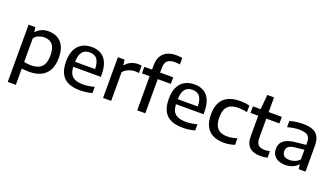

<svg xmlns="http://www.w3.org/2000/svg" viewBox="-81 -1504 4205 2409"><g transform="rotate(20 2021.0 -299.0)"><path d="M76.5 220V-544H167.5L175 -483.5H180.5Q208 -515 249.5 -533.8Q291 -552.5 342.5 -552.5Q406.5 -552.5 459.5 -525.8Q512.5 -499 544 -439.5Q575.5 -380 575.5 -282.5Q575.5 -186 541.8 -121Q508 -56 442.2 -23.2Q376.5 9.5 281 9.5Q255.5 9.5 230.5 7.2Q205.5 5 184.5 2.5V220ZM278.5 -75Q373 -75 419.8 -122.5Q466.5 -170 466.5 -274Q466.5 -345.5 447.2 -386.8Q428 -428 393.8 -445.2Q359.5 -462.5 315.5 -462.5Q280 -462.5 245 -448.5Q210 -434.5 184.5 -402V-85.5Q203.5 -81 228.5 -78Q253.5 -75 278.5 -75Z M963 10Q868 10 804 -19.5Q740 -49 708 -111.2Q676 -173.5 676 -271.5Q676 -364 705.2 -426.5Q734.5 -489 789 -520.8Q843.5 -552.5 920.5 -552.5Q995 -552.5 1047 -520.5Q1099 -488.5 1125.8 -425.5Q1152.5 -362.5 1152.5 -268.5V-239H728.5V-306H1073.5L1051 -294Q1051 -360.5 1036 -401.5Q1021 -442.5 991.5 -461.2Q962 -480 919 -480Q876 -480 845.8 -461.5Q815.5 -443 799.8 -402Q784 -361 784 -294.5V-256Q784 -189.5 804 -149.5Q824 -109.5 866.8 -91.2Q909.5 -73 978 -73Q1011.5 -73 1048.2 -78.8Q1085 -84.5 1123.5 -94.5V-11.5Q1080 -0.5 1040.8 4.8Q1001.5 10 963 10Z M1269 0V-544H1358L1367 -473.5H1373Q1401.5 -511 1445.2 -530.5Q1489 -550 1537 -550Q1550.5 -550 1562.5 -549Q1574.5 -548 1586 -546V-447.5Q1573 -450 1559.2 -450.8Q1545.5 -451.5 1531.5 -451.5Q1505.5 -451.5 1476.8 -444.2Q1448 -437 1421.8 -421.8Q1395.5 -406.5 1377 -383.5V0Z M1725 0V-601.5Q1725 -671.5 1750.8 -719.8Q1776.5 -768 1826.8 -793Q1877 -818 1950.5 -818Q1971.5 -818 1991.5 -816.2Q2011.5 -814.5 2031 -811.5V-724.5Q2014 -727.5 1997.2 -729Q1980.5 -730.5 1964 -730.5Q1897 -730.5 1865 -701.8Q1833 -673 1833 -606.5V0ZM1622 -456.5V-544H2008V-456.5Z M2334.5 10Q2239.5 10 2175.5 -19.5Q2111.5 -49 2079.5 -111.2Q2047.5 -173.5 2047.5 -271.5Q2047.5 -364 2076.8 -426.5Q2106 -489 2160.5 -520.8Q2215 -552.5 2292 -552.5Q2366.5 -552.5 2418.5 -520.5Q2470.5 -488.5 2497.2 -425.5Q2524 -362.5 2524 -268.5V-239H2100V-306H2445L2422.5 -294Q2422.5 -360.5 2407.5 -401.5Q2392.5 -442.5 2363 -461.2Q2333.5 -480 2290.5 -480Q2247.5 -480 2217.2 -461.5Q2187 -443 2171.2 -402Q2155.5 -361 2155.5 -294.5V-256Q2155.5 -189.5 2175.5 -149.5Q2195.5 -109.5 2238.2 -91.2Q2281 -73 2349.5 -73Q2383 -73 2419.8 -78.8Q2456.5 -84.5 2495 -94.5V-11.5Q2451.5 -0.5 2412.2 4.8Q2373 10 2334.5 10Z M2882.5 10Q2795.5 10 2735 -20.5Q2674.5 -51 2643 -113.5Q2611.5 -176 2611.5 -271.5Q2611.5 -367 2645 -429.2Q2678.5 -491.5 2743 -522Q2807.5 -552.5 2900.5 -552.5Q2934 -552.5 2966 -548.8Q2998 -545 3026.5 -537V-450Q2997.5 -457 2969.5 -460.5Q2941.5 -464 2912 -464Q2847.5 -464 2805.8 -444.5Q2764 -425 2743.5 -382.8Q2723 -340.5 2723 -273Q2723 -203.5 2742.5 -160.8Q2762 -118 2800.8 -98.2Q2839.5 -78.5 2896 -78.5Q2925 -78.5 2956 -83.8Q2987 -89 3026.5 -101V-13.5Q2994 -2 2957.2 4Q2920.5 10 2882.5 10Z M3369.5 9.5Q3276 9.5 3225.2 -37Q3174.5 -83.5 3174.5 -182.5V-544L3193 -740H3282.5V-201Q3282.5 -134 3311 -107Q3339.5 -80 3396.5 -80Q3412.5 -80 3428.5 -82.2Q3444.5 -84.5 3465 -88.5V-1Q3442 4 3418 6.8Q3394 9.5 3369.5 9.5ZM3071.5 -456.5V-544H3458V-456.5Z M3703.5 9Q3618 9 3571.2 -32.2Q3524.5 -73.5 3524.5 -142Q3524.5 -214.5 3576 -255.2Q3627.5 -296 3741.5 -305.5L3891 -320.5L3900 -256L3750 -241Q3687 -234.5 3660 -212.5Q3633 -190.5 3633 -151.5Q3633 -112 3658 -90Q3683 -68 3733.5 -68Q3768.5 -68 3803.2 -81.5Q3838 -95 3866 -124.5V-348Q3866 -395 3850.2 -421.2Q3834.5 -447.5 3802.5 -458.2Q3770.5 -469 3721 -469Q3688 -469 3646.2 -463.2Q3604.5 -457.5 3564 -444V-527Q3603 -540 3649.5 -546.2Q3696 -552.5 3737 -552.5Q3816 -552.5 3868 -533Q3920 -513.5 3946 -467.5Q3972 -421.5 3972 -341.5V0H3881.5L3874 -58.5H3868Q3840 -26 3796.5 -8.5Q3753 9 3703.5 9Z"/></g></svg>

Font: Encode Sans SemiExpanded Medium
Style: Regular
Weight: 500
Width: 6
Designer: Multiple Designers
Foundry: Impallari Type
Version: Version 3.002